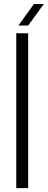

<svg xmlns="http://www.w3.org/2000/svg" viewBox="-20 -972 246 992"><path d="M64 0V-800H125.5V0ZM75 -840 155.5 -951.5H206.5L125.5 -840Z"/></svg>

Font: Big Shoulders Stencil Text Light
Style: Regular
Weight: 300
Designer: Patric King
Foundry: XO Type Co
Version: Version 1.000